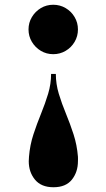

<svg xmlns="http://www.w3.org/2000/svg" viewBox="-20 -550 446 808"><path d="M205 238Q153.5 238 127.2 206Q101 174 101 128.5Q101 124 101.5 119.2Q102 114.5 102 109.5Q106 60 120.8 15.2Q135.5 -29.5 152.8 -71.8Q170 -114 182.5 -155.2Q195 -196.5 195 -239H215Q215 -196.5 227.5 -155.2Q240 -114 257.5 -71.8Q275 -29.5 289.5 15.2Q304 60 308 109.5Q308.5 114.5 308.2 119.2Q308 124 308 128.5Q308 174 282.5 206Q257 238 205 238ZM204 -322Q175.5 -322 152 -336Q128.5 -350 114.2 -373.8Q100 -397.5 100 -426Q100 -454.5 114.2 -478.2Q128.5 -502 152 -516Q175.5 -530 204 -530Q232.5 -530 256.2 -516Q280 -502 294 -478.2Q308 -454.5 308 -426Q308 -397.5 294 -373.8Q280 -350 256.2 -336Q232.5 -322 204 -322Z"/></svg>

Font: Bodoni Moda ExtraBold
Style: Regular
Weight: 800
Version: Version 2.005